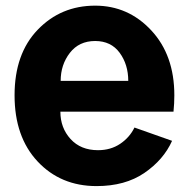

<svg xmlns="http://www.w3.org/2000/svg" viewBox="-20 -625 649 663"><path d="M30.3 -295.9Q30.3 -439.5 110.4 -522.5Q190.4 -605.5 308.6 -605.5Q422.9 -605.5 502.4 -520Q582 -434.6 582 -295.9Q582 -267.6 579.1 -239.3H188.5Q188.5 -183.6 223.6 -145Q258.8 -106.4 318.4 -106.4Q362.3 -106.4 395 -128.4Q427.7 -150.4 444.3 -184.6L574.2 -138.7Q544.9 -73.2 478.5 -27.8Q412.1 17.6 313.5 17.6Q189.5 17.6 109.9 -67.4Q30.3 -152.3 30.3 -295.9ZM189.5 -345.7H422.9Q422.9 -402.3 393.1 -442.9Q363.3 -483.4 308.6 -483.4Q252.9 -483.4 221.2 -442.4Q189.5 -401.4 189.5 -345.7Z"/></svg>

Font: Gothic A1 Black
Style: Regular
Weight: 900
Version: Version 2.50